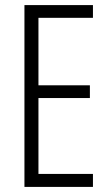

<svg xmlns="http://www.w3.org/2000/svg" viewBox="-20 -734 432 754"><path d="M345 0V-51H131V-349H333V-399H131V-664H345V-714H76V0Z"/></svg>

Font: Noto Sans Kannada ExtraCondensed Light
Style: Regular
Weight: 300
Width: 2
Designer: Jelle Bosma - Monotype Design Team
Foundry: Monotype Imaging Inc.
Version: Version 2.005